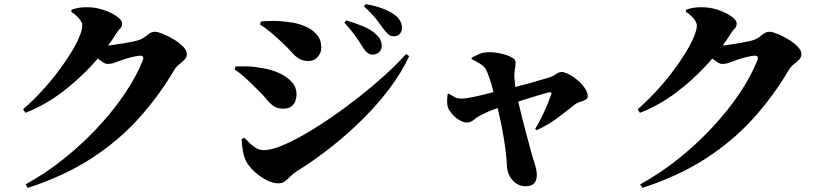

<svg xmlns="http://www.w3.org/2000/svg" viewBox="-20 -842 4020 931"><path d="M104 52Q199 0 287 -70Q375 -140 450.5 -220.5Q526 -301 583.5 -385.5Q641 -470 673 -551Q677 -562 673 -567Q670 -572 660 -572Q652 -572 639 -569.5Q626 -567 610.5 -563Q595 -559 581 -554.5Q567 -550 558 -546Q542 -540 530 -536Q518 -532 501 -532Q488 -532 468 -548Q461 -553 454 -558Q442 -545 430 -531Q362 -456 279 -393.5Q196 -331 103 -295L92 -312Q141 -355 184.5 -402.5Q228 -450 263.5 -497.5Q299 -545 325 -587.5Q351 -630 365 -664Q379 -698 379 -718Q379 -733 364 -751.5Q349 -770 326 -784L327 -795Q342 -800 358 -803.5Q374 -807 402 -807Q443 -807 482 -794Q521 -781 546.5 -762.5Q572 -744 572 -729Q572 -712 563.5 -704.5Q555 -697 542 -677Q525 -649 504 -621Q513 -622 527 -624Q550 -627 577 -631.5Q604 -636 627 -641Q650 -646 660 -650Q678 -658 695.5 -673Q713 -688 732 -688Q744 -688 769 -678Q794 -668 821 -652Q848 -636 867 -617Q886 -598 886 -580Q886 -564 874.5 -552.5Q863 -541 849 -530Q835 -519 825 -503Q749 -374 650.5 -265.5Q552 -157 421 -72.5Q290 12 115 69Z M1329 47Q1305 47 1276 33Q1247 19 1221 -3.5Q1195 -26 1178 -52Q1164 -75 1158 -109Q1152 -143 1152 -168L1164 -174L1188 -151Q1202 -136 1220 -125Q1238 -114 1259 -114Q1294 -114 1346.5 -135.5Q1399 -157 1462.5 -194Q1526 -231 1594 -278Q1662 -325 1728 -377.5Q1794 -430 1851 -482Q1908 -534 1949 -580L1964 -570Q1929 -493 1871 -415.5Q1813 -338 1739 -264.5Q1665 -191 1583.5 -127Q1502 -63 1421 -13Q1402 -1 1388.5 13Q1375 27 1361.5 37Q1348 47 1329 47ZM1352 -315Q1324 -315 1305 -329Q1286 -343 1269.5 -364Q1253 -385 1230 -406Q1193 -444 1165 -468.5Q1137 -493 1118 -505L1122 -520Q1149 -521 1181 -520Q1213 -519 1256 -511Q1295 -505 1332 -488.5Q1369 -472 1393.5 -446Q1418 -420 1418 -383Q1418 -369 1412.5 -353Q1407 -337 1393 -326Q1379 -315 1352 -315ZM1478 -546Q1449 -546 1430 -557.5Q1411 -569 1393.5 -589.5Q1376 -610 1349 -635Q1318 -664 1292.5 -685.5Q1267 -707 1241 -723L1245 -738Q1268 -740 1305 -740.5Q1342 -741 1394 -733Q1429 -728 1462 -713.5Q1495 -699 1516.5 -674Q1538 -649 1538 -610Q1538 -586 1520.5 -566Q1503 -546 1478 -546ZM1787 -577Q1774 -577 1763 -585Q1752 -593 1741 -610Q1728 -632 1706 -663.5Q1684 -695 1650 -732L1659 -743Q1703 -730 1741 -714.5Q1779 -699 1804 -675Q1819 -661 1825 -647.5Q1831 -634 1831 -619Q1831 -602 1818.5 -589.5Q1806 -577 1787 -577ZM1890 -666Q1874 -666 1863 -675.5Q1852 -685 1838 -704Q1826 -721 1805.5 -747.5Q1785 -774 1745 -811L1753 -822Q1800 -814 1835.5 -800.5Q1871 -787 1894 -770Q1929 -743 1929 -707Q1929 -689 1918.5 -677.5Q1908 -666 1890 -666Z M2530 61Q2491 61 2465.5 32Q2440 3 2438 -37Q2437 -61 2433.5 -94.5Q2430 -128 2423.5 -168Q2417 -208 2408 -252Q2401 -285 2393 -318Q2374 -311 2357 -305Q2339 -297 2327 -291Q2296 -277 2279.5 -262.5Q2263 -248 2245 -248Q2226 -248 2206 -260.5Q2186 -273 2171.5 -290Q2157 -307 2152 -321Q2148 -333 2148 -352Q2148 -371 2151 -387L2156 -388Q2173 -378 2184.5 -371Q2196 -364 2219 -364Q2238 -364 2274 -371.5Q2310 -379 2352 -390Q2363 -392 2373 -395Q2367 -417 2362 -437Q2355 -459 2348.5 -476.5Q2342 -494 2336 -505Q2329 -519 2309.5 -532Q2290 -545 2267 -555V-562Q2287 -573 2306 -581Q2325 -589 2355 -589Q2369 -589 2389.5 -586Q2410 -583 2431 -576.5Q2452 -570 2466 -561Q2480 -552 2480 -540Q2480 -524 2476.5 -504.5Q2473 -485 2474 -468Q2475 -459 2477 -442Q2477 -431 2479 -420Q2484 -421 2489 -423Q2521 -431 2553.5 -440Q2586 -449 2611 -457L2646 -467Q2661 -472 2676 -482.5Q2691 -493 2702 -493Q2717 -493 2739 -481.5Q2761 -470 2781.5 -452.5Q2802 -435 2816 -414.5Q2830 -394 2830 -376Q2830 -364 2818.5 -358Q2807 -352 2793 -348Q2779 -344 2771 -338Q2740 -314 2692 -276.5Q2644 -239 2583 -211L2575 -217Q2593 -246 2608.5 -278Q2624 -310 2635.5 -338.5Q2647 -367 2653 -384Q2655 -391 2652 -393.5Q2649 -396 2641 -394Q2627 -391 2605.5 -384.5Q2584 -378 2557 -369.5Q2530 -361 2500 -352Q2496 -350 2493 -349L2508 -286Q2518 -245 2528 -208Q2538 -171 2546.5 -139.5Q2555 -108 2561 -86Q2566 -70 2574.5 -42.5Q2583 -15 2583 6Q2583 61 2530 61Z M3084 52Q3179 0 3267 -70Q3355 -140 3430.5 -220.5Q3506 -301 3563.5 -385.5Q3621 -470 3653 -551Q3657 -562 3653 -567Q3650 -572 3640 -572Q3632 -572 3619 -569.5Q3606 -567 3590.5 -563Q3575 -559 3561 -554.5Q3547 -550 3538 -546Q3522 -540 3510 -536Q3498 -532 3481 -532Q3468 -532 3448 -548Q3441 -553 3434 -558Q3422 -545 3410 -531Q3342 -456 3259 -393.5Q3176 -331 3083 -295L3072 -312Q3121 -355 3164.5 -402.5Q3208 -450 3243.5 -497.5Q3279 -545 3305 -587.5Q3331 -630 3345 -664Q3359 -698 3359 -718Q3359 -733 3344 -751.5Q3329 -770 3306 -784L3307 -795Q3322 -800 3338 -803.5Q3354 -807 3382 -807Q3423 -807 3462 -794Q3501 -781 3526.5 -762.5Q3552 -744 3552 -729Q3552 -712 3543.5 -704.5Q3535 -697 3522 -677Q3505 -649 3484 -621Q3493 -622 3507 -624Q3530 -627 3557 -631.5Q3584 -636 3607 -641Q3630 -646 3640 -650Q3658 -658 3675.5 -673Q3693 -688 3712 -688Q3724 -688 3749 -678Q3774 -668 3801 -652Q3828 -636 3847 -617Q3866 -598 3866 -580Q3866 -564 3854.5 -552.5Q3843 -541 3829 -530Q3815 -519 3805 -503Q3729 -374 3630.5 -265.5Q3532 -157 3401 -72.5Q3270 12 3095 69Z"/></svg>

Font: Noto Serif HK ExtraLight Black
Style: Regular
Weight: 900
Version: Version 2.002-H1;hotconv 1.1.0;makeotfexe 2.6.0